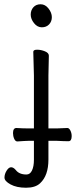

<svg xmlns="http://www.w3.org/2000/svg" viewBox="-20 -718 356 900"><path d="M168 141Q146 162 102 162Q58 162 29.5 146.5Q1 131 1 114.5Q1 98 11 82Q21 66 32 66Q43 66 54 79Q70 100 104 100Q121 100 130 81Q139 62 139 31V-58H116L92 -57L62 -55H61Q52 -55 46.5 -67.5Q41 -80 41 -94Q41 -118 57 -118Q87 -116 116 -116H139V-364L136 -475Q136 -485 154 -485Q172 -485 190.5 -477.5Q209 -470 209 -457L207 -364V-116H245Q257 -116 295 -118H296Q304 -118 310 -106Q316 -94 316 -80Q316 -56 301 -56Q279 -56 245 -58H207V30Q207 105 168 141ZM207.5 -678Q223 -658 223 -637.5Q223 -617 210 -603.5Q197 -590 176 -590Q155 -590 139.5 -609.5Q124 -629 124 -649.5Q124 -670 136.5 -684Q149 -698 170.5 -698Q192 -698 207.5 -678Z"/></svg>

Font: LXGW WenKai TC
Style: Regular
Weight: 400
Designer: LXGW / Fontworks Inc.
Foundry: LXGW / Fontworks Inc.
Version: Version 1.330